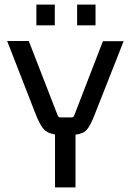

<svg xmlns="http://www.w3.org/2000/svg" viewBox="-20 -814 569 834"><path d="M218 -704H138V-794H218ZM395 -704H315V-794H395ZM308 0H219V-230Q186 -235 169.5 -253.5Q153 -272 135 -318L11 -636H105L230 -314Q234 -304 242 -304H291Q300 -304 303 -314L427 -635H517L392 -318Q373 -269 357.5 -251Q342 -233 308 -229Z"/></svg>

Font: Gemunu Libre Medium
Style: Regular
Weight: 500
Designer: Puspanada Ekanayake, Sola Matas, Pathum Egodawatta, Kosala Senevirathne
Foundry: mooniak
Version: Version 1.100